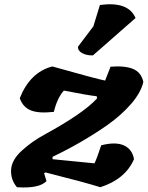

<svg xmlns="http://www.w3.org/2000/svg" viewBox="-20 -862 680 884"><path d="M222 -129 415 -110Q426 -132 446 -193Q512 -210 550.5 -192.5Q589 -175 597 -129Q557 -37 442 0Q376 -21 190 -68L183 -65L194 -28Q160 7 58 0Q29 -34 31 -79.5Q33 -125 80.5 -168.5Q128 -212 188 -244Q365 -341 427 -409L425 -419Q385 -423 274 -445Q243 -410 228 -347Q158 -339 121.5 -354Q85 -369 71 -410Q119 -530 221 -556Q427 -498 464 -491L489 -555Q556 -560 593 -544.5Q630 -529 640 -485Q629 -436 584 -384Q539 -332 474 -286Q358 -205 222 -140ZM440 -839Q571 -857 604 -779L408 -607Q380 -606 359 -617Q338 -628 339 -647L410 -741Z"/></svg>

Font: Tillana
Style: Bold
Weight: 700
Designer: Lipi Raval (Devanagari, Latin), Jonny Pinhorn (Latin)
Foundry: Indian Type Foundry
Version: Version 2.002;PS 1.0;hotconv 1.0.79;makeotf.lib2.5.61930; tt